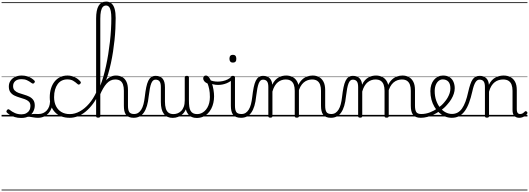

<svg xmlns="http://www.w3.org/2000/svg" viewBox="-20 -1477 6709 2435"><path d="M319 -11Q356 -25 381 -29Q406 -33 426.5 -32Q447 -31 468 -31Q477 -31 481 -23.5Q485 -16 483.5 -7Q482 2 476.5 9.5Q471 17 462 17Q430 17 403.5 11.5Q377 6 352 3.5Q327 1 298 12ZM249 19Q203 19 167 7.5Q131 -4 105 -20.5Q79 -37 67 -50Q60 -58 61.5 -65.5Q63 -73 70 -83Q78 -91 85.5 -91.5Q93 -92 101 -85Q133 -59 170 -43Q207 -27 252 -27Q287 -27 312.5 -40.5Q338 -54 352 -78Q366 -102 366 -133Q366 -169 346 -188.5Q326 -208 295 -219Q264 -230 229.5 -240Q195 -250 163.5 -265Q132 -280 112 -307Q92 -334 92 -380Q92 -420 112 -451Q132 -482 169 -500.5Q206 -519 256 -519Q293 -519 324 -509.5Q355 -500 378.5 -485Q402 -470 417 -454Q424 -446 422 -439Q420 -432 413 -424Q407 -417 398.5 -417Q390 -417 382 -423Q350 -447 321 -460Q292 -473 253 -473Q201 -473 173.5 -449Q146 -425 146 -385Q146 -350 165.5 -330Q185 -310 216.5 -298.5Q248 -287 283.5 -277Q319 -267 350 -252Q381 -237 401 -210.5Q421 -184 421 -138Q421 -100 402.5 -63.5Q384 -27 346.5 -4Q309 19 249 19ZM0 928H527V938H0ZM0 -20H527V0H0ZM0 -505H527V-500H0ZM0 -1448H527V-1438H0Z M462 17Q451 17 445.5 9.5Q440 2 440.5 -7Q441 -16 448 -23.5Q455 -31 468 -31Q501 -31 527.5 -43Q554 -55 573 -76Q592 -97 602.5 -125Q613 -153 614 -186Q615 -198 624 -201.5Q633 -205 641.5 -201.5Q650 -198 649 -186Q648 -142 633.5 -104.5Q619 -67 594.5 -40Q570 -13 536 2Q502 17 462 17ZM527 928V938ZM527 -20V0ZM527 -505V-500ZM527 -1448V-1438Z M865 17Q747 17 679 -52Q611 -121 611 -243Q611 -303 626.5 -353.5Q642 -404 671 -441Q700 -478 741.5 -498.5Q783 -519 836 -519Q882 -519 926 -499Q970 -479 1001 -442Q1006 -435 1005.5 -428.5Q1005 -422 996 -413Q987 -404 979 -404Q971 -404 965 -410Q935 -437 906.5 -453.5Q878 -470 833 -470Q795 -470 764 -455Q733 -440 711.5 -410.5Q690 -381 678 -339.5Q666 -298 666 -245Q666 -179 690.5 -130.5Q715 -82 759.5 -56Q804 -30 866 -30Q876 -30 882 -23Q888 -16 888 -6.5Q888 3 882.5 10Q877 17 865 17ZM527 928H1062V938H527ZM527 -20H1062V0H527ZM527 -505H1062V-500H527ZM527 -1448H1062V-1438H527Z M865 17Q853 17 847 10Q841 3 841 -6.5Q841 -16 847 -23Q853 -30 866 -30Q929 -30 992 -64.5Q1055 -99 1109.5 -162Q1164 -225 1203 -310Q1209 -323 1218 -322Q1227 -321 1233 -311.5Q1239 -302 1233 -289Q1201 -217 1158.5 -160Q1116 -103 1068.5 -63.5Q1021 -24 969 -3.5Q917 17 865 17ZM1062 928V938ZM1062 -20V0ZM1062 -505V-500ZM1062 -1448V-1438Z M1676 17Q1640 17 1615.5 6.5Q1591 -4 1576.5 -24Q1562 -44 1556.5 -72.5Q1551 -101 1551 -137V-326Q1551 -374 1539.5 -406Q1528 -438 1504 -453.5Q1480 -469 1441 -469Q1409 -469 1382.5 -456Q1356 -443 1332.5 -417.5Q1309 -392 1287.5 -354.5Q1266 -317 1245 -268L1225 -284Q1246 -336 1269 -379Q1292 -422 1319 -453Q1346 -484 1378.5 -501.5Q1411 -519 1450 -519Q1496 -519 1530 -500Q1564 -481 1583.5 -440.5Q1603 -400 1603 -334V-137Q1603 -82 1619 -56.5Q1635 -31 1682 -31Q1691 -31 1696 -23.5Q1701 -16 1700.5 -7Q1700 2 1694 9.5Q1688 17 1676 17ZM1224 15Q1211 15 1205 10.5Q1199 6 1199 -4V-1242Q1199 -1350 1230.5 -1403.5Q1262 -1457 1327 -1457Q1367 -1457 1394 -1433.5Q1421 -1410 1434 -1363.5Q1447 -1317 1447 -1248Q1447 -1184 1443.5 -1113Q1440 -1042 1432.5 -969Q1425 -896 1413.5 -821.5Q1402 -747 1386.5 -675.5Q1371 -604 1351 -536.5Q1331 -469 1306.5 -410Q1282 -351 1252 -303V-4Q1252 6 1245 10.5Q1238 15 1224 15ZM1252 -391Q1272 -441 1290.5 -504.5Q1309 -568 1324.5 -640Q1340 -712 1352.5 -789.5Q1365 -867 1374 -945.5Q1383 -1024 1387.5 -1100.5Q1392 -1177 1392 -1247Q1392 -1301 1385 -1336.5Q1378 -1372 1363 -1389.5Q1348 -1407 1325 -1407Q1300 -1407 1284 -1389Q1268 -1371 1260 -1334Q1252 -1297 1252 -1240ZM1062 928H1738V938H1062ZM1062 -20H1738V0H1062ZM1062 -505H1738V-500H1062ZM1062 -1448H1738V-1438H1062Z M1673 17Q1664 17 1659.5 9.5Q1655 2 1655.5 -7Q1656 -16 1662 -23.5Q1668 -31 1679 -31Q1710 -31 1732.5 -45.5Q1755 -60 1772 -87.5Q1789 -115 1799.5 -155Q1810 -195 1816 -247Q1824 -318 1834.5 -369Q1845 -420 1860.5 -452Q1876 -484 1898.5 -499.5Q1921 -515 1954 -515Q1963 -515 1967.5 -508Q1972 -501 1971.5 -491.5Q1971 -482 1966 -474.5Q1961 -467 1952 -467Q1934 -467 1921 -455.5Q1908 -444 1898 -419Q1888 -394 1880.5 -354Q1873 -314 1866 -257Q1859 -186 1843.5 -134.5Q1828 -83 1804 -49Q1780 -15 1747.5 1Q1715 17 1673 17ZM1738 928H1838V938H1738ZM1738 -20H1838V0H1738ZM1738 -505H1838V-500H1738ZM1738 -1448H1838V-1438H1738Z M2170 18Q2134 18 2106 5.5Q2078 -7 2058.5 -32.5Q2039 -58 2029.5 -96Q2020 -134 2020 -184V-374Q2020 -424 2003 -445.5Q1986 -467 1952 -467Q1941 -467 1935 -474.5Q1929 -482 1929.5 -491.5Q1930 -501 1936 -508Q1942 -515 1954 -515Q1983 -515 2005 -506.5Q2027 -498 2042 -480Q2057 -462 2064.5 -435Q2072 -408 2072 -370V-189Q2072 -138 2082.5 -102Q2093 -66 2117 -48Q2141 -30 2180 -30Q2205 -30 2230 -39Q2255 -48 2276.5 -68.5Q2298 -89 2310.5 -122.5Q2323 -156 2323 -205V-496Q2323 -506 2329.5 -510.5Q2336 -515 2350 -515Q2364 -515 2370 -510.5Q2376 -506 2376 -496V-204Q2376 -158 2380.5 -125.5Q2385 -93 2397 -72Q2409 -51 2429.5 -40.5Q2450 -30 2480 -30Q2506 -30 2529.5 -39.5Q2553 -49 2573.5 -67Q2594 -85 2609.5 -111.5Q2625 -138 2633.5 -172Q2642 -206 2642 -247Q2642 -304 2633.5 -345Q2625 -386 2613 -417Q2584 -430 2570.5 -447Q2557 -464 2557 -483Q2557 -496 2565 -507.5Q2573 -519 2591 -519Q2614 -519 2633 -493Q2652 -467 2666 -425.5Q2680 -384 2687.5 -338.5Q2695 -293 2695 -255Q2695 -213 2686 -172.5Q2677 -132 2659 -97.5Q2641 -63 2614.5 -37Q2588 -11 2553 4Q2518 19 2473 19Q2439 19 2412 7Q2385 -5 2366 -29Q2347 -53 2336 -90Q2322 -55 2296.5 -31Q2271 -7 2238.5 5.5Q2206 18 2170 18ZM1838 928H2776V938H1838ZM1838 -20H2776V0H1838ZM1838 -505H2776V-500H1838ZM1838 -1448H2776V-1438H1838Z M2746 -400Q2712 -400 2681 -408Q2650 -416 2619 -432Q2611 -436 2610 -443Q2609 -450 2612 -456.5Q2615 -463 2621 -466.5Q2627 -470 2633 -467Q2655 -454 2683 -448Q2711 -442 2742 -442Q2774 -442 2806.5 -449Q2839 -456 2867 -470Q2895 -484 2914 -504Q2922 -513 2931.5 -509.5Q2941 -506 2945 -497.5Q2949 -489 2940 -479Q2902 -440 2851.5 -420Q2801 -400 2746 -400ZM2776 928V938ZM2776 -20V0ZM2776 -505V-500ZM2776 -1448V-1438Z M3038 17Q3000 17 2974.5 6.5Q2949 -4 2934.5 -24Q2920 -44 2914 -72.5Q2908 -101 2908 -137V-496Q2908 -506 2914 -510.5Q2920 -515 2933 -515Q2947 -515 2953.5 -510.5Q2960 -506 2960 -496V-137Q2960 -82 2976.5 -56.5Q2993 -31 3044 -31Q3053 -31 3057.5 -23.5Q3062 -16 3061.5 -7Q3061 2 3055.5 9.5Q3050 17 3038 17ZM2934 -683Q2912 -683 2901 -695.5Q2890 -708 2890 -732Q2890 -757 2901 -769.5Q2912 -782 2934 -782Q2955 -782 2966 -769.5Q2977 -757 2977 -732Q2978 -707 2966.5 -695Q2955 -683 2934 -683ZM2776 928H3101V938H2776ZM2776 -20H3101V0H2776ZM2776 -505H3101V-500H2776ZM2776 -1448H3101V-1438H2776Z M3036 17Q3027 17 3022.5 9.5Q3018 2 3018.5 -7Q3019 -16 3025 -23.5Q3031 -31 3042 -31Q3073 -31 3095.5 -45.5Q3118 -60 3135 -87.5Q3152 -115 3162.5 -155Q3173 -195 3179 -247Q3187 -318 3197.5 -369Q3208 -420 3223.5 -452Q3239 -484 3261.5 -499.5Q3284 -515 3317 -515Q3326 -515 3330.5 -508Q3335 -501 3334.5 -491.5Q3334 -482 3329 -474.5Q3324 -467 3315 -467Q3297 -467 3284 -455.5Q3271 -444 3261 -419Q3251 -394 3243.5 -354Q3236 -314 3229 -257Q3222 -186 3206.5 -134.5Q3191 -83 3167 -49Q3143 -15 3110.5 1Q3078 17 3036 17ZM3101 928H3201V938H3101ZM3101 -20H3201V0H3101ZM3101 -505H3201V-500H3101ZM3101 -1448H3201V-1438H3101Z M3408 15Q3395 15 3389 10.5Q3383 6 3383 -4V-374Q3383 -424 3366 -445.5Q3349 -467 3315 -467Q3304 -467 3298 -474.5Q3292 -482 3292.5 -491.5Q3293 -501 3299 -508Q3305 -515 3317 -515Q3345 -515 3366 -507Q3387 -499 3401 -484Q3415 -469 3423 -449Q3431 -429 3433 -405V-402Q3449 -438 3470.5 -460.5Q3492 -483 3515.5 -496Q3539 -509 3563.5 -514Q3588 -519 3610 -519Q3655 -519 3691.5 -500Q3728 -481 3749.5 -440.5Q3771 -400 3771 -334V-4Q3771 6 3764.5 10.5Q3758 15 3744 15Q3730 15 3724 10.5Q3718 6 3718 -4V-326Q3718 -371 3706.5 -403Q3695 -435 3669.5 -452Q3644 -469 3602 -469Q3578 -469 3553 -461Q3528 -453 3505.5 -435.5Q3483 -418 3465 -388.5Q3447 -359 3435 -316V-4Q3435 6 3428.5 10.5Q3422 15 3408 15ZM4178 17Q4141 17 4116.5 6.5Q4092 -4 4077.5 -24Q4063 -44 4057 -72.5Q4051 -101 4051 -137V-326Q4051 -371 4039.5 -403Q4028 -435 4003 -452Q3978 -469 3937 -469Q3910 -469 3883 -460Q3856 -451 3832 -431Q3808 -411 3789.5 -377Q3771 -343 3760 -292H3736Q3743 -355 3763 -398Q3783 -441 3812 -468Q3841 -495 3875.5 -507Q3910 -519 3945 -519Q3990 -519 4025.5 -500Q4061 -481 4082.5 -440.5Q4104 -400 4104 -334V-137Q4104 -82 4120 -56.5Q4136 -31 4184 -31Q4193 -31 4197.5 -23.5Q4202 -16 4201.5 -7Q4201 2 4195 9.5Q4189 17 4178 17ZM3201 928H4240V938H3201ZM3201 -20H4240V0H3201ZM3201 -505H4240V-500H3201ZM3201 -1448H4240V-1438H3201Z M4175 17Q4166 17 4161.5 9.5Q4157 2 4157.5 -7Q4158 -16 4164 -23.5Q4170 -31 4181 -31Q4212 -31 4234.5 -45.5Q4257 -60 4274 -87.5Q4291 -115 4301.5 -155Q4312 -195 4318 -247Q4326 -318 4336.5 -369Q4347 -420 4362.5 -452Q4378 -484 4400.5 -499.5Q4423 -515 4456 -515Q4465 -515 4469.5 -508Q4474 -501 4473.5 -491.5Q4473 -482 4468 -474.5Q4463 -467 4454 -467Q4436 -467 4423 -455.5Q4410 -444 4400 -419Q4390 -394 4382.5 -354Q4375 -314 4368 -257Q4361 -186 4345.5 -134.5Q4330 -83 4306 -49Q4282 -15 4249.5 1Q4217 17 4175 17ZM4240 928H4340V938H4240ZM4240 -20H4340V0H4240ZM4240 -505H4340V-500H4240ZM4240 -1448H4340V-1438H4240Z M4547 15Q4534 15 4528 10.5Q4522 6 4522 -4V-374Q4522 -424 4505 -445.5Q4488 -467 4454 -467Q4443 -467 4437 -474.5Q4431 -482 4431.5 -491.5Q4432 -501 4438 -508Q4444 -515 4456 -515Q4484 -515 4505 -507Q4526 -499 4540 -484Q4554 -469 4562 -449Q4570 -429 4572 -405V-402Q4588 -438 4609.5 -460.5Q4631 -483 4654.5 -496Q4678 -509 4702.5 -514Q4727 -519 4749 -519Q4794 -519 4830.5 -500Q4867 -481 4888.5 -440.5Q4910 -400 4910 -334V-4Q4910 6 4903.5 10.5Q4897 15 4883 15Q4869 15 4863 10.5Q4857 6 4857 -4V-326Q4857 -371 4845.5 -403Q4834 -435 4808.5 -452Q4783 -469 4741 -469Q4717 -469 4692 -461Q4667 -453 4644.5 -435.5Q4622 -418 4604 -388.5Q4586 -359 4574 -316V-4Q4574 6 4567.5 10.5Q4561 15 4547 15ZM5317 17Q5280 17 5255.5 6.5Q5231 -4 5216.5 -24Q5202 -44 5196 -72.5Q5190 -101 5190 -137V-326Q5190 -371 5178.5 -403Q5167 -435 5142 -452Q5117 -469 5076 -469Q5049 -469 5022 -460Q4995 -451 4971 -431Q4947 -411 4928.5 -377Q4910 -343 4899 -292H4875Q4882 -355 4902 -398Q4922 -441 4951 -468Q4980 -495 5014.5 -507Q5049 -519 5084 -519Q5129 -519 5164.5 -500Q5200 -481 5221.5 -440.5Q5243 -400 5243 -334V-137Q5243 -82 5259 -56.5Q5275 -31 5323 -31Q5332 -31 5336.5 -23.5Q5341 -16 5340.5 -7Q5340 2 5334 9.5Q5328 17 5317 17ZM4340 928H5379V938H4340ZM4340 -20H5379V0H4340ZM4340 -505H5379V-500H4340ZM4340 -1448H5379V-1438H4340Z M5317 17Q5304 17 5298.5 9.5Q5293 2 5294.5 -7Q5296 -16 5303.5 -23.5Q5311 -31 5323 -31Q5379 -31 5433 -52Q5487 -73 5531 -105Q5539 -110 5545.5 -107Q5552 -104 5556.5 -96.5Q5561 -89 5561 -80.5Q5561 -72 5554 -67Q5520 -43 5480 -24Q5440 -5 5398.5 6Q5357 17 5317 17ZM5379 928V938ZM5379 -20V0ZM5379 -505V-500ZM5379 -1448V-1438Z M5534 -106Q5557 -122 5577.5 -140.5Q5598 -159 5615 -180Q5639 -207 5656 -236.5Q5673 -266 5682.5 -295.5Q5692 -325 5692 -355Q5692 -414 5666 -442Q5640 -470 5594 -470Q5584 -470 5578.5 -477.5Q5573 -485 5574 -494.5Q5575 -504 5581 -511.5Q5587 -519 5598 -519Q5651 -519 5684 -496.5Q5717 -474 5732 -437Q5747 -400 5747 -358Q5747 -324 5735.5 -288.5Q5724 -253 5703 -218.5Q5682 -184 5653 -152Q5634 -129 5610.5 -108Q5587 -87 5562 -69ZM5379 928H5823V938H5379ZM5379 -20H5823V0H5379ZM5379 -505H5823V-500H5379ZM5379 -1448H5823V-1438H5379Z M5710 17Q5664 17 5623.5 0Q5583 -17 5549 -48Q5515 -79 5490 -121.5Q5465 -164 5451.5 -214.5Q5438 -265 5438 -321Q5438 -364 5449.5 -400.5Q5461 -437 5483 -463.5Q5505 -490 5534 -504.5Q5563 -519 5598 -519Q5609 -519 5614 -511.5Q5619 -504 5618 -494.5Q5617 -485 5611 -477.5Q5605 -470 5594 -470Q5577 -470 5561.5 -463Q5546 -456 5533.5 -443Q5521 -430 5512 -412Q5503 -394 5498 -371.5Q5493 -349 5493 -323Q5493 -257 5511.5 -203.5Q5530 -150 5561 -111.5Q5592 -73 5631 -52.5Q5670 -32 5712 -32Q5751 -32 5783 -49Q5815 -66 5839.5 -101Q5864 -136 5883.5 -188.5Q5903 -241 5918 -311Q5931 -367 5944 -406Q5957 -445 5973.5 -469Q5990 -493 6012 -504Q6034 -515 6064 -515Q6075 -515 6080 -508Q6085 -501 6084.5 -491.5Q6084 -482 6078 -474.5Q6072 -467 6061 -467Q6046 -467 6033.5 -459Q6021 -451 6010 -433.5Q5999 -416 5989 -387.5Q5979 -359 5970 -317Q5952 -237 5929 -174.5Q5906 -112 5875 -69.5Q5844 -27 5803.5 -5Q5763 17 5710 17ZM5823 928H5948V938H5823ZM5823 -20H5948V0H5823ZM5823 -505H5948V-500H5823ZM5823 -1448H5948V-1438H5823Z M6155 15Q6142 15 6136 10.5Q6130 6 6130 -4V-374Q6130 -424 6113 -445.5Q6096 -467 6062 -467Q6052 -467 6047.5 -474.5Q6043 -482 6043 -491.5Q6043 -501 6048.5 -508Q6054 -515 6064 -515Q6092 -515 6112.5 -507Q6133 -499 6147.5 -484.5Q6162 -470 6170 -450Q6178 -430 6180 -405V-401Q6196 -435 6217 -457.5Q6238 -480 6263 -493.5Q6288 -507 6314.5 -513Q6341 -519 6367 -519Q6415 -519 6452.5 -500Q6490 -481 6512 -440.5Q6534 -400 6534 -334V-94Q6534 -74 6538 -60Q6542 -46 6551.5 -38.5Q6561 -31 6576 -31Q6586 -31 6596 -34Q6606 -37 6616 -44.5Q6626 -52 6636 -62Q6642 -68 6648.5 -67.5Q6655 -67 6662 -60Q6668 -54 6669 -47.5Q6670 -41 6665 -34Q6654 -19 6637.5 -7Q6621 5 6603 11Q6585 17 6565 17Q6545 17 6529 10.5Q6513 4 6502 -8Q6491 -20 6485.5 -38.5Q6480 -57 6480 -82V-326Q6480 -371 6468 -403Q6456 -435 6429.5 -452Q6403 -469 6360 -469Q6333 -469 6305.5 -461Q6278 -453 6254.5 -435Q6231 -417 6212.5 -387.5Q6194 -358 6182 -314V-4Q6182 6 6175.5 10.5Q6169 15 6155 15ZM5948 928H6669V938H5948ZM5948 -20H6669V0H5948ZM5948 -505H6669V-500H5948ZM5948 -1448H6669V-1438H5948Z"/></svg>

Font: Playwrite ID Guides
Style: Regular
Weight: 400
Designer: Veronika Burian, José Scaglione
Foundry: TypeTogether
Version: Version 1.003